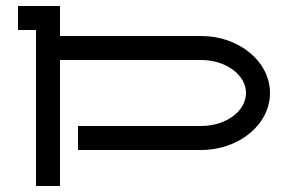

<svg xmlns="http://www.w3.org/2000/svg" viewBox="-20 -620 1000 640"><path d="M100 0H180V-420H650C732.8 -420 800 -370.7 800 -310C800 -249.3 732.8 -200 650 -200H240V-120H650C777 -120 880 -205.1 880 -310C880 -414.9 777 -500 650 -500H180V-600H40V-520H100Z"/></svg>

Font: KetosagCBd
Style: Regular
Weight: 500
Designer: gluk
Foundry: gluk
Version: Version 00.0024